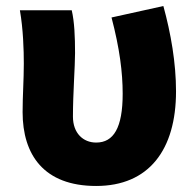

<svg xmlns="http://www.w3.org/2000/svg" viewBox="-20 -603 651 637"><path d="M299 14C474 14 564 -106 564 -300C564 -394 547 -492 522 -583L350 -545C377 -442 387 -363 387 -292C387 -179 357 -130 299 -130C256 -130 222 -161 222 -216C222 -292 229 -383 229 -427C229 -481 227 -530 218 -569H46C57 -506 59 -437 59 -392C59 -338 55 -285 55 -231C55 -90 125 14 299 14Z"/></svg>

Font: Noto Sans TC Black
Style: Regular
Weight: 900
Designer: Ryoko NISHIZUKA 西塚涼子 (kana, bopomofo & ideographs); Paul D. Hunt (Latin, Greek & Cyrillic); Sandoll Communications 산돌커뮤니
Foundry: Adobe
Version: Version 2.004;hotconv 1.0.118;makeotfexe 2.5.65603